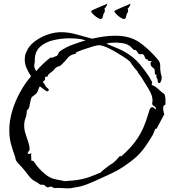

<svg xmlns="http://www.w3.org/2000/svg" viewBox="-20 -1018 912 1032"><path d="M358 -6Q337 -5 315.5 -7Q294 -9 273 -7Q266 -9 259 -13.5Q252 -18 240 -11Q232 -10 223.5 -18.5Q215 -27 207 -25Q199 -23 190 -30Q181 -37 173 -41Q151 -52 138 -69Q125 -86 112 -102Q99 -119 80.5 -137Q62 -155 62 -173Q48 -211 39 -244.5Q30 -278 30 -318Q30 -369 45.5 -421Q61 -473 87.5 -521.5Q114 -570 147 -608Q134 -627 123.5 -650.5Q113 -674 113 -697Q113 -711 116 -724Q119 -737 127 -748Q127 -752 128 -753Q145 -781 175 -801.5Q205 -822 240 -833.5Q275 -845 307 -845Q349 -845 392 -833Q414 -827 434.5 -821Q455 -815 475 -810Q506 -817 537 -821.5Q568 -826 600 -826Q677 -826 727 -792Q777 -758 825 -702Q842 -684 841 -666.5Q840 -649 844 -624Q846 -616 847.5 -612.5Q849 -609 849 -602Q849 -587 843 -576.5Q837 -566 829 -575Q828 -577 828.5 -576.5Q829 -576 828 -580Q826 -588 828 -590Q826 -590 823 -597Q820 -604 820 -606Q820 -609 821 -611V-615Q821 -617 817.5 -617Q814 -617 813 -619Q812 -621 812 -627V-637Q812 -648 800.5 -655.5Q789 -663 789 -678Q789 -686 794 -686Q797 -686 797 -687Q797 -688 794.5 -689Q792 -690 778 -690L774 -696Q772 -701 769 -700Q764 -698 762 -703Q760 -705 757 -715Q753 -724 751 -724Q746 -729 738 -727Q729 -725 724 -730Q720 -734 716 -742Q710 -750 705 -750Q703 -750 701 -748Q692 -756 686 -763Q679 -772 669 -776Q655 -784 635.5 -786.5Q616 -789 599 -789Q588 -789 575.5 -788Q563 -787 552 -783Q569 -776 586 -769Q603 -762 619 -755Q650 -742 683 -718Q712 -697 735 -668.5Q758 -640 778 -611Q780 -607 783 -603Q786 -599 788 -594Q790 -590 792.5 -585.5Q795 -581 798 -577Q798 -573 797 -571Q795 -565 795 -564Q795 -562 798.5 -560Q802 -558 805 -558Q822 -548 835 -535.5Q848 -523 864 -512Q869 -499 869.5 -485.5Q870 -472 869 -455Q862 -454 859.5 -448.5Q857 -443 857 -438Q857 -431 858 -424Q859 -417 861 -410Q862 -409 862 -407.5Q862 -406 863 -404L821 -325Q819 -327 817 -327Q811 -320 808 -309Q805 -300 800 -291Q775 -249 755 -222Q735 -195 710 -172.5Q685 -150 642 -121Q612 -101 578.5 -85.5Q545 -70 512 -55Q473 -37 450.5 -28.5Q428 -20 414 -16.5Q400 -13 388 -11.5Q376 -10 358 -6ZM175 -636Q208 -675 249 -707Q253 -709 255 -709Q257 -708 261 -708Q264 -708 265 -709Q267 -711 270.5 -712.5Q274 -714 278 -715Q284 -716 288 -720Q293 -727 295 -733Q295 -737 306 -745Q335 -765 370.5 -778Q406 -791 440 -801Q420 -808 397.5 -810Q375 -812 353 -812Q310 -812 267 -802Q224 -792 195.5 -766.5Q167 -741 167 -694Q167 -690 167 -686.5Q167 -683 166 -680Q165 -676 164.5 -672.5Q164 -669 164 -665Q164 -650 175 -636ZM323 -44Q381 -47 415 -54Q449 -61 472.5 -71Q496 -81 522 -91Q524 -95 537 -105.5Q550 -116 563.5 -126Q577 -136 580 -137Q587 -141 592.5 -146Q598 -151 603 -156Q608 -161 612.5 -166.5Q617 -172 622 -177Q624 -179 626 -179Q627 -179 628 -178.5Q629 -178 631 -177Q689 -227 722 -278.5Q755 -330 776 -403Q778 -411 783.5 -426.5Q789 -442 798 -442Q804 -442 809 -437Q813 -431 817 -430Q818 -431 818 -435Q818 -442 808 -448Q798 -452 798 -463Q798 -468 799 -471Q800 -473 800 -478Q800 -504 780 -537.5Q760 -571 743 -598Q741 -602 738.5 -605Q736 -608 734 -611L725 -623Q724 -624 721.5 -628Q719 -632 720 -633Q712 -642 704.5 -651Q697 -660 690 -670Q688 -672 686.5 -675Q685 -678 683 -681L675 -690Q665 -699 643.5 -713Q622 -727 597 -741.5Q572 -756 549 -765.5Q526 -775 512 -775Q502 -775 476.5 -767.5Q451 -760 425.5 -751Q400 -742 389 -736Q389 -729 382 -728Q356 -723 342.5 -705Q329 -687 308 -668Q300 -661 291 -660Q282 -657 275 -649Q264 -635 253 -628Q246 -624 242 -619Q238 -614 236 -609Q234 -604 233 -605Q232 -606 227 -606Q222 -606 222 -599V-588Q214 -583 210 -577Q214 -573 217.5 -568.5Q221 -564 223 -559Q227 -550 238 -542Q242 -539 242 -536Q242 -527 234 -527Q231 -527 222.5 -532.5Q214 -538 206 -545Q198 -552 194 -554Q191 -549 188.5 -543Q186 -537 184 -531Q180 -518 169 -510Q156 -500 152 -497Q148 -494 144 -477Q142 -466 138.5 -448.5Q135 -431 124 -424Q124 -401 117 -383Q110 -365 110 -342Q110 -321 117.5 -298Q125 -275 132 -254Q139 -233 139 -216Q139 -208 134 -205Q129 -200 129 -194Q129 -193 130 -192L139 -190Q150 -197 148.5 -192Q147 -187 147 -179Q149 -175 148 -164Q147 -153 151 -154Q160 -154 164 -147Q188 -109 224 -81Q246 -63 268 -57Q290 -51 317 -47Q322 -46 323 -44ZM646 -916Q639 -916 627 -924Q615 -932 605 -942Q595 -952 595 -958Q595 -960 607.5 -966Q620 -972 637 -979Q654 -986 667 -991.5Q680 -997 681 -998V-996Q681 -992 676 -983.5Q671 -975 666 -971L669 -963L667 -952Q660 -944 658 -930Q656 -916 646 -916ZM521 -916Q514 -916 502 -924Q490 -932 480 -942Q470 -952 470 -958Q470 -960 482.5 -966Q495 -972 512 -979Q529 -986 542 -991.5Q555 -997 556 -998V-996Q556 -992 551 -983.5Q546 -975 541 -971L544 -963L542 -952Q535 -944 533 -930Q531 -916 521 -916Z"/></svg>

Font: Water Brush
Style: Regular
Weight: 400
Designer: Robert E. Leuschke
Foundry: Robert E. Leuschke
Version: Version 1.010; ttfautohint (v1.8.4.7-5d5b)